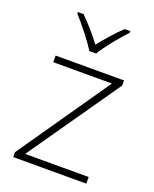

<svg xmlns="http://www.w3.org/2000/svg" viewBox="-142 -845 744 926"><g transform="rotate(20 229.5 -382.0)"><path d="M211 -606H246C270 -648 327 -716 364 -756V-764H335C298 -729 258 -683 228 -645C199 -683 160 -729 124 -764H95V-756C131 -716 186 -648 211 -606ZM416 0V-34H90L417 -504V-530H66V-496H367L41 -25V0Z"/></g></svg>

Font: Noto Sans Myanmar UI ExtraLight
Style: Regular
Weight: 200
Designer: Monotype Design Team
Foundry: Monotype Imaging Inc.
Version: Version 2.103